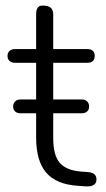

<svg xmlns="http://www.w3.org/2000/svg" viewBox="-20 -660 377 685"><path d="M291 -484.9Q317.9 -484.9 317.9 -460.4Q317.9 -436 291 -436H169.9V-305.2H272Q284.2 -305.2 291 -298.1Q297.9 -291 297.9 -280Q297.9 -269 291 -262.5Q284.2 -255.9 272 -255.9H169.9V-167Q169.9 -105 193.8 -78.4Q217.8 -51.8 269 -47.9L295.9 -45.9Q324.2 -43 324.2 -20Q324.2 6.8 286.1 4.9L257.8 2.9Q181.6 -2 145.3 -43.5Q108.9 -85 108.9 -169.9V-255.9H53.2Q41 -255.9 33.9 -262.5Q26.9 -269 26.9 -280Q26.9 -291 33.9 -298.1Q41 -305.2 53.2 -305.2H108.9V-436H33.2Q21 -436 13.9 -442.6Q6.8 -449.2 6.8 -460.2Q6.8 -471.2 13.9 -478Q21 -484.9 33.2 -484.9H108.9V-608.9Q108.9 -640.1 130.9 -640.1Q152.8 -640.1 161.4 -632.1Q169.9 -624 169.9 -608.9V-484.9Z"/></svg>

Font: Nunito-Light
Style: Regular
Weight: 300
Designer: Vernon Adams
Foundry: newtypography
Version: Version 3.000